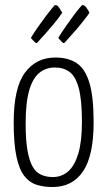

<svg xmlns="http://www.w3.org/2000/svg" viewBox="-20 -741 432 771"><path d="M191 10Q156 10 127 1Q98 -8 77.5 -34.5Q57 -61 46 -112.5Q35 -164 35 -249Q35 -388 80 -449Q125 -510 202 -510Q254 -510 288 -487.5Q322 -465 339 -408.5Q356 -352 356 -250Q356 -116 313.5 -53Q271 10 191 10ZM192 -30Q228 -30 254 -53Q280 -76 294.5 -124.5Q309 -173 309 -252Q309 -341 296 -388Q283 -435 259 -452.5Q235 -470 200 -470Q165 -470 138.5 -449Q112 -428 97.5 -379Q83 -330 83 -244Q83 -178 90.5 -136Q98 -94 111.5 -71Q125 -48 146 -39Q167 -30 192 -30ZM128 -568Q125 -567 119 -572.5Q113 -578 108.5 -583.5Q104 -589 104 -589Q118 -612 134.5 -635.5Q151 -659 165.5 -678Q180 -697 189.5 -708.5Q199 -720 200 -720Q209 -723 218 -709.5Q227 -696 230 -690Q228 -687 219 -674.5Q210 -662 195 -644Q180 -626 162.5 -606Q145 -586 128 -568ZM238 -568Q234 -567 228.5 -572.5Q223 -578 218.5 -583.5Q214 -589 214 -589Q228 -612 244.5 -635.5Q261 -659 275 -678Q289 -697 299 -708.5Q309 -720 309 -720Q318 -723 327.5 -709.5Q337 -696 339 -690Q338 -687 328.5 -674.5Q319 -662 304.5 -644Q290 -626 272 -606Q254 -586 238 -568Z"/></svg>

Font: Yanone Kaffeesatz Light
Style: Regular
Weight: 300
Designer: Yanone (Cyrillic: Daniel Pouzeot, Huerta Tipografica, and Cyreal)
Foundry: Yanone
Version: Version 2.003